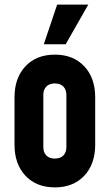

<svg xmlns="http://www.w3.org/2000/svg" viewBox="-20 -800 476 833"><path d="M170 -608 228 -780H363L265 -608ZM43 -172V-378Q43 -462 90.5 -512.5Q138 -563 218 -563Q298 -563 345.5 -512.5Q393 -462 393 -378V-172Q393 -88 345.5 -37.5Q298 13 218 13Q138 13 90.5 -37.5Q43 -88 43 -172ZM268 -162V-388Q268 -411 255 -424.5Q242 -438 218 -438Q194 -438 181 -424.5Q168 -411 168 -388V-162Q168 -139 181 -125.5Q194 -112 218 -112Q242 -112 255 -125.5Q268 -139 268 -162Z"/></svg>

Font: Mohave Bold
Style: Regular
Weight: 700
Designer: Gumpita Rahayu
Foundry: Tokotype
Version: Version 2.002;PS 002.002;hotconv 1.0.88;makeotf.lib2.5.64775